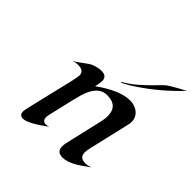

<svg xmlns="http://www.w3.org/2000/svg" viewBox="-193 -883 1047 1047"><g transform="rotate(45 330.5 -359.5)"><path d="M504.4 -98.6Q504.4 -58.6 548.3 -58.6Q566.4 -58.6 587.4 -65.9Q537.6 -30.3 518.1 -18.6Q472.7 7.3 438.5 7.3Q394 7.3 394 -35.2Q394 -53.7 405.3 -98.6L447.8 -281.2Q453.6 -308.1 453.6 -326.7Q453.6 -406.2 370.6 -406.2Q299.8 -406.2 269.5 -302.7Q261.7 -275.9 256.8 -253.9L221.7 -103Q219.7 -95.7 219.7 -86.4Q219.7 -56.2 246.6 -56.2Q257.3 -56.2 269.5 -61Q173.8 9.8 137.2 9.8Q108.4 9.8 108.4 -19Q108.4 -31.7 137.2 -149.9Q166 -268.1 175.8 -311Q188 -364.7 188 -375Q188 -410.6 141.6 -410.6Q120.6 -410.6 98.1 -402.8Q116.7 -409.2 140.1 -427.2Q184.6 -461.4 200.2 -466.8Q231.4 -478 255.4 -478Q296.9 -478 296.9 -440.9Q296.9 -424.8 289.1 -393.6Q401.4 -474.1 479 -474.1Q515.6 -474.1 541 -454.1Q567.9 -432.1 567.9 -396.5Q567.9 -386.7 565.4 -375.5L509.3 -134.3Q504.4 -112.3 504.4 -98.6ZM661.1 -729.5Q564.5 -627 448.2 -549.3Q408.7 -522.5 374 -506.8L375.5 -512.7Q415 -534.7 449 -564.7Q482.9 -594.7 503.7 -615.5Q524.4 -636.2 534.2 -646.5Q554.7 -668 564.2 -674.3Q573.7 -680.7 583.7 -686.8Q593.8 -692.9 605 -699.2Q616.2 -705.6 627 -711.4Q641.6 -719.7 661.1 -729.5Z"/></g></svg>

Font: Fondamento
Style: Italic
Weight: 400
Italic angle: -12°
Version: Version 1.000